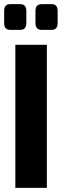

<svg xmlns="http://www.w3.org/2000/svg" viewBox="-25 -906 298 926"><path d="M24 -886H73Q102 -886 102 -853V-795Q102 -762 73 -762H24Q-5 -762 -5 -795V-853Q-5 -886 24 -886ZM176 -886H224Q253 -886 253 -853V-795Q253 -762 224 -762H176Q146 -762 146 -795V-853Q146 -886 176 -886ZM201 0H49V-690H201Z"/></svg>

Font: exo2condensed_b
Style: Bold
Weight: 700
Width: 3
Designer: Natanael Gama
Version: Version 1.001;PS 001.001;hotconv 1.0.70;makeotf.lib2.5.58329